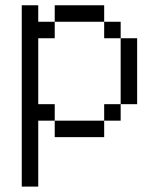

<svg xmlns="http://www.w3.org/2000/svg" viewBox="-20 -520 602 728"><path d="M125 -500V-437.5H187.5V-375H125V-125H187.5V-62.5H125V187.5H62.5V-500ZM187.5 -62.5H375V0H187.5ZM187.5 -500H375V-437.5H187.5ZM375 -125H437.5V-62.5H375ZM375 -437.5H437.5V-375H375ZM437.5 -375H500V-125H437.5Z"/></svg>

Font: 寒蝉点阵体 16px
Style: Regular
Weight: 400
Designer: Designed by Warren2060
Foundry: ChillType
Version: Version 1.000